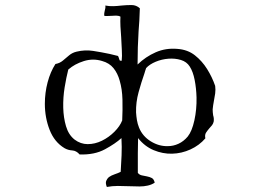

<svg xmlns="http://www.w3.org/2000/svg" viewBox="-20 -651 1040 762"><path d="M834 -310Q836 -295 834 -280Q832 -265 829 -251Q827 -242 826 -233.5Q825 -225 824 -217Q824 -211 824.5 -205Q825 -199 826 -193Q828 -187 828.5 -180.5Q829 -174 828 -168Q826 -160 821.5 -154Q817 -148 811 -142Q804 -134 798 -125Q792 -116 795 -102Q771 -74 736 -58Q701 -42 663 -41Q626 -40 590 -55Q554 -70 528 -103Q527 -74 527 -43Q527 -12 527 12Q527 18 527 24Q527 30 527 35Q533 43 543 45Q553 47 563 49Q574 51 582.5 55.5Q591 60 594 74Q582 82 566.5 85.5Q551 89 534 89Q524 89 513 88.5Q502 88 491 88Q470 87 447.5 87Q425 87 404 91Q398 76 401.5 67Q405 58 412 52Q422 45 435.5 40.5Q449 36 459 31Q461 -1 462.5 -34.5Q464 -68 462 -103Q438 -81 396.5 -58.5Q355 -36 296 -38Q283 -53 266.5 -54Q250 -55 236 -63Q196 -87 177 -135.5Q158 -184 158 -239Q158 -283 169 -324.5Q180 -366 200 -397Q217 -400 229.5 -410.5Q242 -421 254.5 -431.5Q267 -442 284 -446Q317 -454 349.5 -449Q382 -444 415 -437Q423 -435 431.5 -433Q440 -431 448 -429Q450 -427 452 -420Q453 -416 454.5 -412.5Q456 -409 463 -410Q465 -428 463.5 -452.5Q462 -477 461 -502Q459 -525 458 -546.5Q457 -568 458 -585Q451 -589 440.5 -589Q430 -589 419 -588Q412 -588 406 -587.5Q400 -587 394 -588Q393 -595 394 -600Q395 -605 396 -610Q397 -614 398 -618.5Q399 -623 398 -629Q414 -626 430 -626.5Q446 -627 462 -629Q483 -631 502 -631Q521 -631 535 -618Q534 -592 533 -569.5Q532 -547 530 -527Q528 -494 527 -463Q526 -432 526 -395Q558 -426 598 -443.5Q638 -461 684 -457Q725 -454 753.5 -431.5Q782 -409 802 -377Q822 -345 834 -310ZM760 -264Q759 -301 752.5 -334Q746 -367 733 -387Q721 -406 698 -413Q675 -420 648.5 -418Q622 -416 598 -406Q574 -396 560 -381Q558 -376 556.5 -370.5Q555 -365 553 -359Q541 -325 530 -285Q519 -245 520 -205Q521 -189 523.5 -174Q526 -159 532 -144Q546 -110 578.5 -90Q611 -70 646 -71Q668 -71 688.5 -80.5Q709 -90 725 -109Q742 -130 751.5 -173.5Q761 -217 760 -264ZM465 -173Q467 -214 466 -255.5Q465 -297 455 -331Q447 -360 430.5 -380.5Q414 -401 385 -409Q349 -420 312.5 -408.5Q276 -397 251 -375Q243 -344 236.5 -304Q230 -264 231 -223Q232 -184 242 -150Q252 -116 276 -97Q300 -79 328 -79Q357 -79 384.5 -92.5Q412 -106 434 -128Q456 -150 465 -173Z"/></svg>

Font: Yuji Syuku
Style: Regular
Weight: 400
Designer: Kataoka Yuji
Foundry: Kinuta Font Factory
Version: Version 3.002